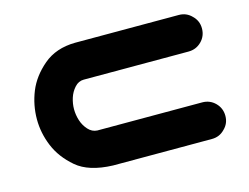

<svg xmlns="http://www.w3.org/2000/svg" viewBox="-70 -555 859 663"><g transform="rotate(-15 360.0 -223.5)"><path d="M259.8 -2Q173.8 -4.9 129.9 -42.5Q85.9 -80.1 66.4 -127.4Q46.9 -174.8 46.9 -223.6Q46.9 -274.4 65.9 -321.8Q85 -369.1 129.4 -406.7Q173.8 -444.3 242.2 -445.3H613.3Q640.6 -445.3 659.2 -425.8Q678.7 -407.2 678.7 -379.9Q678.7 -352.5 659.7 -333.5Q640.6 -314.5 613.3 -314.5H238.3Q219.7 -314.5 206.1 -299.3Q192.4 -284.2 186 -264.2Q179.7 -244.1 179.7 -224.6Q179.7 -204.1 186 -184.1Q192.4 -164.1 206.1 -148.9Q219.7 -133.8 238.3 -132.8H613.3Q640.6 -132.8 659.7 -113.8Q678.7 -94.7 678.7 -67.4Q678.7 -40 659.2 -21.5Q640.6 -2 613.3 -2Z"/></g></svg>

Font: Nico Moji
Style: Regular
Weight: 400
Version: Version 1.02